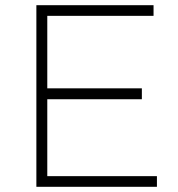

<svg xmlns="http://www.w3.org/2000/svg" viewBox="-20 -719 687 739"><path d="M120 -699H571V-658H162V-379H526V-337H162V-41H584V0H120Z"/></svg>

Font: Montserrat arm2 ExtraLight
Style: Regular
Weight: 275
Designer: Julieta Ulanovsky
Foundry: Julieta Ulanovsky
Version: Version 6.000